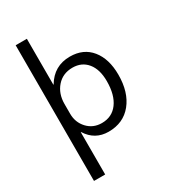

<svg xmlns="http://www.w3.org/2000/svg" viewBox="-230 -849 1049 1189"><g transform="rotate(-30 294.0 -255.0)"><path d="M163.1 -72.3H161.1V230H81.1V-740.2H161.1V-412.1H163.1Q222.2 -511.7 335.9 -511.7Q432.6 -511.7 486.8 -444.6Q541 -377.4 541 -264.6Q541 -139.2 480 -63.7Q418.9 11.7 313 11.7Q215.8 11.7 163.1 -72.3ZM161.1 -273.9V-204.1Q161.1 -142.1 201.4 -98.9Q241.7 -55.7 303.7 -55.7Q376.5 -55.7 417.7 -111.3Q459 -167 459 -266.1Q459 -349.6 420.4 -397Q381.8 -444.3 315.9 -444.3Q246.1 -444.3 203.6 -395.8Q161.1 -347.2 161.1 -273.9Z"/></g></svg>

Font: Segoe UI Historic
Style: Regular
Weight: 400
Foundry: Microsoft Corporation
Version: Version 1.03